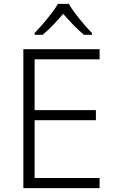

<svg xmlns="http://www.w3.org/2000/svg" viewBox="-20 -967 593 987"><path d="M492 0H100V-714H492V-662H158V-401H473V-349H158V-52H492ZM334 -947Q346 -925 367 -897.5Q388 -870 411 -843Q434 -816 453 -797V-788H412Q385 -810 357 -839Q329 -868 305 -896Q281 -868 253.5 -839Q226 -810 199 -788H158V-797Q177 -817 200 -843.5Q223 -870 244 -897.5Q265 -925 278 -947Z"/></svg>

Font: Noto Traditional Nushu Light
Style: Regular
Weight: 300
Designer: LIU Zhao
Foundry: LiuZhao Studio
Version: Version 2.003; ttfautohint (v1.8.4.7-5d5b)